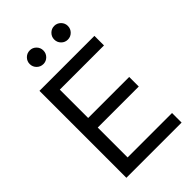

<svg xmlns="http://www.w3.org/2000/svg" viewBox="-274 -1037 1136 1136"><g transform="rotate(-45 294.5 -469.0)"><path d="M79.1 0V-727.5H539.1V-647.5H169.4V-410.2H512.7V-330.1H169.4V-80.1H541V0ZM412.6 -822.8Q388.7 -822.8 372.1 -839.6Q355.5 -856.4 355.5 -880.4Q355.5 -903.8 372.3 -920.7Q389.2 -937.5 412.6 -937.5Q436 -937.5 452.9 -920.7Q469.7 -903.8 469.7 -880.4Q469.7 -856.4 452.9 -839.6Q436 -822.8 412.6 -822.8ZM208 -822.8Q184.1 -822.8 167.2 -839.6Q150.4 -856.4 150.4 -880.4Q150.4 -903.8 167.2 -920.7Q184.1 -937.5 208 -937.5Q231.4 -937.5 248 -920.7Q264.6 -903.8 264.6 -880.4Q264.6 -856.4 248 -839.6Q231.4 -822.8 208 -822.8Z"/></g></svg>

Font: Inter 24pt
Style: Regular
Weight: 400
Designer: Rasmus Andersson
Foundry: rsms
Version: Version 4.001;git-66647c0bb